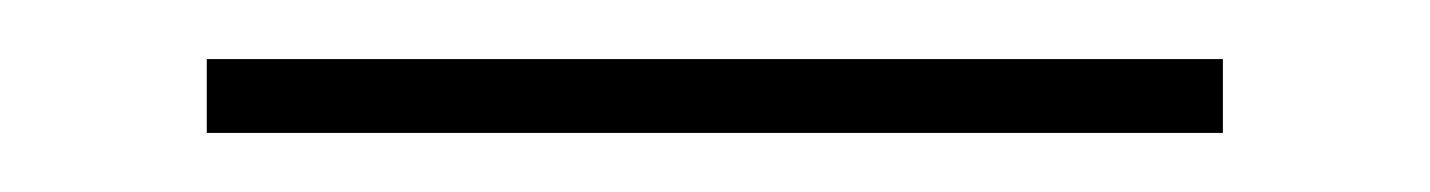

<svg xmlns="http://www.w3.org/2000/svg" viewBox="-20 -732 484 65"><path d="M394 -712V-687H50V-712Z"/></svg>

Font: Playfair Display ExtraBold
Style: Regular
Weight: 800
Designer: Claus Eggers Sørensen
Foundry: Claus Eggers Sørensen
Version: Version 1.203